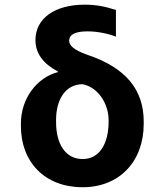

<svg xmlns="http://www.w3.org/2000/svg" viewBox="-20 -780 694 810"><path d="M129.6 -610.8C129.6 -554.7 162.3 -511 223.7 -478.7L224.8 -475.9C136 -453.5 67.8 -364 68.2 -258.5V-248.6C67.8 -96.9 168.7 9.9 328.5 9.9C485.4 9.9 586.3 -100.5 586.3 -257.1V-267C586.3 -402 510.3 -494.7 348 -549C288.7 -570 271.7 -589.5 271.7 -608.7C271.7 -633.5 296.5 -647.7 349.4 -647.7C394.2 -647.7 440.7 -636.7 469.1 -625.4V-737.9C422.6 -753.2 383.5 -760.3 337.7 -760.3C209.5 -760.3 129.3 -701.3 129.6 -610.8ZM216.6 -265.6V-273.8C216.3 -359.4 256 -424.7 328.5 -424.7C392.8 -412.3 437.9 -343.8 438.2 -273.8V-265.6C437.9 -174.4 400.2 -109 328.5 -109C255 -109 216.3 -174.7 216.6 -265.6Z"/></svg>

Font: Magic Ui Pro
Style: Bold
Weight: 700
Designer: Stefan Endress, Andreas Faust
Version: Version 1.000;FEAKit 1.0